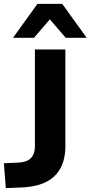

<svg xmlns="http://www.w3.org/2000/svg" viewBox="-26 -960 467 990"><path d="M4 10 -6 -118 73 -122Q101 -124 118.5 -133.5Q136 -143 145 -161.5Q154 -180 154 -207V-705H311V-206Q311 -141 287 -95Q263 -49 216 -24Q169 1 99 6ZM41 -765 167 -940H295L421 -765H313L231 -860L149 -765Z"/></svg>

Font: Nunito Sans 11pt ExtraBold
Style: Regular
Weight: 800
Version: Version 3.101;gftools[0.9.27]